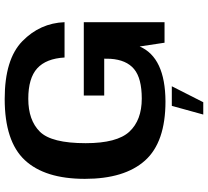

<svg xmlns="http://www.w3.org/2000/svg" viewBox="-54 -667 886 818"><g transform="rotate(-90 389.0 -258.0)"><path d="M366 4Q553 3 600 -106L616 0H703.5V-344H391V-257H548L547.5 -230.5Q543 -162.5 503.8 -129.8Q464.5 -97 378 -97Q286 -97 237 -149.8Q188 -202.5 188 -336Q188 -482 237 -531.2Q286 -580.5 377 -580.5Q465 -580.5 506.8 -542.5Q548.5 -504.5 553 -426H703.5Q699.5 -530.5 622.5 -605.8Q545.5 -681 376.5 -681Q196 -681 116 -595.5Q36 -510 36 -339.5Q36 -170.5 114 -83.2Q192 4 366 4ZM310 165H362.5L430.5 31H347Z"/></g></svg>

Font: Anybody SemiExpanded SemiBold
Style: Regular
Weight: 600
Width: 6
Designer: Tyler Finck
Foundry: Etcetera Type Company
Version: Version 1.113;gftools[0.9.25]